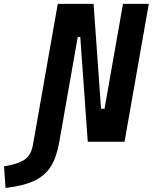

<svg xmlns="http://www.w3.org/2000/svg" viewBox="-150 -713 769 966"><path d="M31.7 -73.7H161.1L147.9 2.9Q135.3 77.1 106 123.8Q76.7 170.4 25.1 195.3Q-26.4 220.2 -106.9 230.5L-122.1 232.4L-129.9 124L-108.9 120.1Q-49.8 108.9 -21.2 86.2Q7.3 63.5 15.6 16.1ZM291.5 0 253.9 -527.3H199.2L230.5 -693.4H320.8L358.4 -166H392.6L362.3 0ZM18.6 0 140.6 -693.4H270.5L148.4 0ZM346.7 0 468.8 -693.4H598.6L476.6 0Z"/></svg>

Font: Cascadia Mono NF
Style: Italic
Weight: 400
Italic angle: -10°
Monospace: yes
Designer: Aaron Bell
Foundry: Saja Typeworks
Version: Version 2404.023